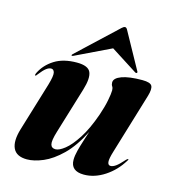

<svg xmlns="http://www.w3.org/2000/svg" viewBox="-101 -740 749 834"><g transform="rotate(15 273.0 -323.0)"><path d="M520 -105.5Q524.5 -105 519 -98Q490 -50 444.5 -20.2Q399 9.5 351.5 9.5Q292 9.5 292 -41.5Q292 -59.5 298.2 -83.8Q304.5 -108 312.5 -132.5Q320.5 -157 326.5 -176Q291 -105.5 249.5 -65Q208 -24.5 167.8 -7.5Q127.5 9.5 95.5 9.5Q48 9.5 33.2 -21.8Q18.5 -53 35.5 -109.5L102 -328.5Q114.5 -371 111 -385Q107.5 -399 96 -399Q86 -399 74.2 -390.2Q62.5 -381.5 45.5 -359.5Q40 -351.5 37.5 -351.5Q32.5 -352 38.5 -364.5Q57.5 -403 97 -428Q136.5 -453 197.5 -453Q248.5 -453 259.5 -427.2Q270.5 -401.5 254 -347.5L191 -140.5Q177.5 -96.5 181.8 -80.8Q186 -65 204 -65Q220.5 -65 245.5 -84.8Q270.5 -104.5 298.5 -147.8Q326.5 -191 351 -261Q364 -299 370 -329.8Q376 -360.5 376 -376Q376 -386.5 371.5 -393Q367 -399.5 367 -409.5Q367 -429 399.5 -441Q432 -453 491.5 -453Q528 -453 535 -439.2Q542 -425.5 532.5 -393.5L450 -120.5Q439 -85 440.8 -71Q442.5 -57 454 -57Q464 -57 477 -66Q490 -75 512 -100Q517.5 -105.5 520 -105.5ZM175 -477.5Q169 -474.5 166.5 -476.5Q165 -479 169.5 -483.5L345.5 -648.5Q353.5 -656 359.5 -656Q365 -656 369.5 -648.5L460.5 -483.5Q463.5 -479 459 -476.5Q457 -474.5 452 -477.5L333 -553.5Z"/></g></svg>

Font: Fraunces 144pt
Style: Bold Italic
Weight: 700
Italic angle: -16°
Version: Version 1.000;[b76b70a41]